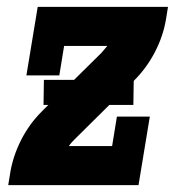

<svg xmlns="http://www.w3.org/2000/svg" viewBox="-20 -540 540 560"><path d="M4 0 10 -37Q18 -85 41.5 -131.5Q65 -178 102 -215L121 -234H107L108 -307H196L276 -386Q280 -391 284.5 -396Q289 -401 293 -406H167L153 -320H57L90 -520H470L464 -483Q456 -435 432 -388.5Q408 -342 371 -305L370 -303L369 -234H299L198 -134Q193 -129 188.5 -124Q184 -119 181 -114H307L321 -200H417L384 0Z"/></svg>

Font: Iosevka Curly Slab Heavy
Style: Italic
Weight: 900
Italic angle: -9°
Monospace: yes
Designer: Belleve Invis
Foundry: Belleve Invis
Version: Version 22.1.2; ttfautohint (v1.8.4)